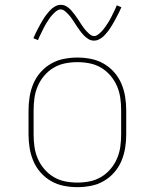

<svg xmlns="http://www.w3.org/2000/svg" viewBox="-20 -766 640 794"><path d="M300 8Q272 8 244 2.5Q216 -3 191.5 -17Q167 -31 148 -52.5Q129 -74 118 -100Q107 -126 102.5 -154Q98 -182 98 -210V-310Q98 -338 102.5 -366Q107 -394 118 -420Q129 -446 148 -467.5Q167 -489 191.5 -503Q216 -517 244 -522.5Q272 -528 300 -528Q328 -528 356 -522.5Q384 -517 408.5 -503Q433 -489 452 -467.5Q471 -446 482 -420Q493 -394 497.5 -366Q502 -338 502 -310V-210Q502 -182 497.5 -154Q493 -126 482 -100Q471 -74 452 -52.5Q433 -31 408.5 -17Q384 -3 356 2.5Q328 8 300 8ZM300 -11Q326 -11 351 -16Q376 -21 398 -34Q420 -47 437 -67Q454 -87 464 -110.5Q474 -134 477.5 -159Q481 -184 481 -210V-310Q481 -336 477.5 -361Q474 -386 464 -409.5Q454 -433 437 -453Q420 -473 398 -486Q376 -499 351 -504Q326 -509 300 -509Q274 -509 249 -504Q224 -499 202 -486Q180 -473 163 -453Q146 -433 136 -409.5Q126 -386 122.5 -361Q119 -336 119 -310V-210Q119 -184 122.5 -159Q126 -134 136 -110.5Q146 -87 163 -67Q180 -47 202 -34Q224 -21 249 -16Q274 -11 300 -11ZM369 -598Q356 -598 345.5 -604.5Q335 -611 326.5 -620Q318 -629 311 -638.5Q304 -648 297 -658.5Q290 -669 283 -680Q276 -691 268.5 -700Q261 -709 251 -718Q241 -727 231 -727Q226 -727 223.5 -726Q221 -725 217.5 -723Q214 -721 209.5 -717.5Q205 -714 200 -708.5Q195 -703 192.5 -700Q190 -697 187.5 -694Q185 -691 183 -687.5Q181 -684 178.5 -680.5Q176 -677 173.5 -673Q171 -669 168.5 -664.5Q166 -660 163.5 -655.5Q161 -651 158.5 -646Q156 -641 153.5 -635.5Q151 -630 148 -624.5Q145 -619 142.5 -613Q140 -607 137 -600L118 -608Q123 -620 128 -630Q133 -640 138 -649.5Q143 -659 147.5 -667Q152 -675 156.5 -682.5Q161 -690 165 -696Q169 -702 173.5 -707.5Q178 -713 185.5 -721.5Q193 -730 200.5 -735Q208 -740 215 -743Q222 -746 231 -746Q244 -746 254.5 -740Q265 -734 273.5 -724.5Q282 -715 289 -705.5Q296 -696 303 -685.5Q310 -675 317 -664Q324 -653 331.5 -644Q339 -635 349 -626Q359 -617 369 -617Q374 -617 376.5 -618Q379 -619 382.5 -621Q386 -623 390.5 -627Q395 -631 400 -636Q405 -641 407.5 -644.5Q410 -648 412.5 -651Q415 -654 417 -657Q419 -660 421.5 -664Q424 -668 426.5 -671.5Q429 -675 431.5 -679.5Q434 -684 436.5 -688.5Q439 -693 441.5 -698Q444 -703 446.5 -708.5Q449 -714 452 -719.5Q455 -725 457.5 -731Q460 -737 463 -744L482 -736Q477 -725 472 -714.5Q467 -704 462 -695Q457 -686 452.5 -677.5Q448 -669 443.5 -662Q439 -655 435 -648.5Q431 -642 426.5 -636.5Q422 -631 414.5 -622.5Q407 -614 399.5 -609Q392 -604 385 -601Q378 -598 369 -598Z"/></svg>

Font: Iosevka HT Thin Extended
Style: Regular
Weight: 100
Width: 7
Monospace: yes
Designer: Belleve Invis
Foundry: Belleve Invis
Version: Version 32.3.0; ttfautohint (v1.8.4)